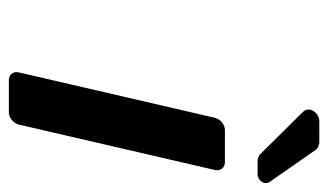

<svg xmlns="http://www.w3.org/2000/svg" viewBox="-170 -554 724 423"><g transform="rotate(90 191.5 -342.0)"><path d="M156 0H227C239 0 251 -10 254 -22L354 -454C357 -466 349 -476 337 -476H266C254 -476 242 -466 239 -454L139 -22C136 -10 144 0 156 0ZM333 -548H363C378 -548 388 -564 380 -575L309 -677C307 -680 298 -684 294 -684H247C226 -684 213 -660 226 -648L320 -553C322 -551 330 -548 333 -548Z"/></g></svg>

Font: DIN Rundschrift
Style: BreitKursiv
Weight: 400
Width: 7
Version: Version 1.027